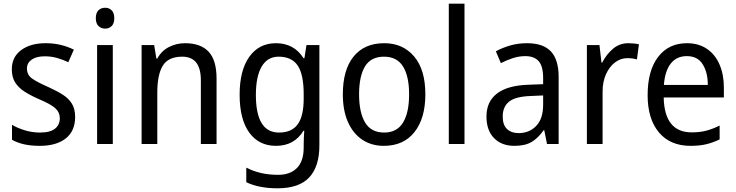

<svg xmlns="http://www.w3.org/2000/svg" viewBox="-20 -831 3987 1040"><path d="M387 -198Q387 -121 336 -81Q285 -41 196 -41Q147 -41 110 -49.5Q73 -58 45 -74V-155Q73 -138 113.5 -125.5Q154 -113 196 -113Q252 -113 278 -134Q304 -155 304 -191Q304 -222 280.5 -244Q257 -266 191 -294Q145 -314 112.5 -335Q80 -356 62 -384.5Q44 -413 44 -456Q44 -522 94.5 -559.5Q145 -597 227 -597Q270 -597 308 -588Q346 -579 380 -562L350 -494Q321 -508 289 -517Q257 -526 223 -526Q177 -526 151.5 -508Q126 -490 126 -460Q126 -426 152.5 -406.5Q179 -387 245 -358Q289 -338 321 -317.5Q353 -297 370 -268.5Q387 -240 387 -198Z M550 -789Q571 -789 585 -775Q599 -761 599 -732Q599 -704 585 -690Q571 -676 550 -676Q528 -676 513.5 -690Q499 -704 499 -732Q499 -761 513 -775Q527 -789 550 -789ZM591 -587V-51H506V-587Z M982 -597Q1067 -597 1110 -551Q1153 -505 1153 -406V-51H1068V-396Q1068 -524 967 -524Q892 -524 862 -475.5Q832 -427 832 -329V-51H747V-587H815L827 -514H832Q855 -556 895.5 -576.5Q936 -597 982 -597Z M1475 -597Q1522 -597 1559.5 -577.5Q1597 -558 1624 -516H1629L1640 -587H1710V-43Q1710 71 1655 130Q1600 189 1483 189Q1383 189 1314 156V77Q1389 116 1486 116Q1552 116 1588.5 79Q1625 42 1625 -32V-51Q1625 -65 1626 -87Q1627 -109 1628 -123H1624Q1574 -41 1475 -41Q1382 -41 1330 -113Q1278 -185 1278 -318Q1278 -450 1330.5 -523.5Q1383 -597 1475 -597ZM1489 -524Q1429 -524 1397.5 -470.5Q1366 -417 1366 -317Q1366 -113 1491 -113Q1560 -113 1592.5 -157.5Q1625 -202 1625 -297V-319Q1625 -428 1592.5 -476Q1560 -524 1489 -524Z M2284 -320Q2284 -190 2225 -115.5Q2166 -41 2059 -41Q1992 -41 1942 -74.5Q1892 -108 1864.5 -170.5Q1837 -233 1837 -320Q1837 -453 1895.5 -525Q1954 -597 2061 -597Q2162 -597 2223 -525.5Q2284 -454 2284 -320ZM1925 -320Q1925 -222 1957.5 -167.5Q1990 -113 2061 -113Q2130 -113 2163 -167Q2196 -221 2196 -320Q2196 -418 2163 -471Q2130 -524 2060 -524Q1989 -524 1957 -471Q1925 -418 1925 -320Z M2496 -51H2411V-811H2496Z M2834 -597Q2923 -597 2964.5 -552Q3006 -507 3006 -415V-51H2943L2928 -126H2925Q2895 -83 2859.5 -62Q2824 -41 2766 -41Q2697 -41 2656 -83Q2615 -125 2615 -200Q2615 -280 2671.5 -324Q2728 -368 2842 -372L2922 -375V-408Q2922 -473 2897.5 -500Q2873 -527 2826 -527Q2791 -527 2757.5 -516Q2724 -505 2693 -489L2666 -553Q2700 -572 2743 -584.5Q2786 -597 2834 -597ZM2854 -311Q2771 -308 2737 -280Q2703 -252 2703 -200Q2703 -154 2726.5 -132Q2750 -110 2789 -110Q2847 -110 2884.5 -149Q2922 -188 2922 -264V-314Z M3384 -597Q3398 -597 3413 -595.5Q3428 -594 3441 -591L3430 -509Q3406 -516 3378 -516Q3342 -516 3311.5 -493Q3281 -470 3262.5 -429Q3244 -388 3244 -335V-51H3159V-587H3227L3238 -492H3242Q3265 -537 3300.5 -567Q3336 -597 3384 -597Z M3701 -597Q3764 -597 3809 -566.5Q3854 -536 3877.5 -481.5Q3901 -427 3901 -357V-303H3575Q3579 -114 3727 -114Q3770 -114 3805 -123Q3840 -132 3878 -151V-76Q3841 -58 3804.5 -49.5Q3768 -41 3721 -41Q3610 -41 3549 -114Q3488 -187 3488 -315Q3488 -449 3545 -523Q3602 -597 3701 -597ZM3700 -527Q3645 -527 3613.5 -487Q3582 -447 3576 -371H3814Q3814 -438 3786.5 -482.5Q3759 -527 3700 -527Z"/></svg>

Font: Noto Sans Tamil UI SemiCondensed
Style: Regular
Weight: 400
Width: 4
Designer: Jelle Bosma - Monotype Design Team
Foundry: Monotype Imaging Inc.
Version: Version 2.004; ttfautohint (v1.8.4.7-5d5b)